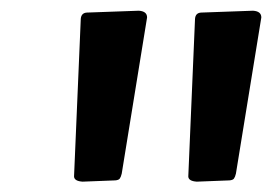

<svg xmlns="http://www.w3.org/2000/svg" viewBox="-20 -864 519 362"><path d="M257.3 -831.1 209.5 -536.6Q208 -530.3 205.8 -527.3Q203.6 -524.4 197.3 -523.9L135.7 -521.5Q120.1 -522.5 119.6 -531.2L132.3 -828.6Q133.3 -839.8 144 -840.3L241.7 -843.8Q257.3 -842.8 257.3 -831.1ZM472.7 -831.1 424.8 -536.6Q423.3 -530.3 421.1 -527.3Q418.9 -524.4 412.6 -523.9L351.1 -521.5Q335.4 -522.5 335 -531.2L347.7 -828.6Q348.6 -839.8 359.4 -840.3L457 -843.8Q472.7 -842.8 472.7 -831.1Z"/></svg>

Font: Contrail One
Style: Regular
Weight: 400
Designer: Riccardo De Franceschi
Foundry: Sorkin Type Co.
Version: Version 1.003